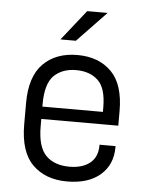

<svg xmlns="http://www.w3.org/2000/svg" viewBox="-51 -739 606 787"><g transform="rotate(5 251.5 -345.5)"><path d="M359.9 -696.8 240.2 -571.8H176.8L275.9 -696.8ZM127 -210Q127 -125 162.1 -89.8Q196.8 -55.2 258.8 -55.2Q312.5 -55.2 344.2 -81.1Q374 -106.4 374 -152.8V-155.8H439.9V-150.9Q439.9 -79.6 391.1 -37.1Q341.8 5.9 253.9 5.9Q164.6 5.9 111.8 -46.9Q59.1 -99.6 59.1 -211.9V-299.8Q59.1 -409.2 111.8 -461.9Q164.1 -514.2 252 -514.2Q339.8 -514.2 392.1 -461.9Q443.8 -410.2 443.8 -299.8V-240.2H127ZM161.1 -418.9Q127 -384.8 127 -301.8V-291H376V-309.1Q376 -388.2 342.8 -419.9Q309.1 -452.1 252 -452.1Q195.8 -452.1 161.1 -418.9Z"/></g></svg>

Font: D-DIN-PRO
Style: Regular
Weight: 400
Designer: Charles Nix
Foundry: Datto Inc.
Version: Version 1.000;hotconv 1.0.109;makeotfexe 2.5.65596